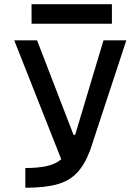

<svg xmlns="http://www.w3.org/2000/svg" viewBox="-20 -883 626 903"><path d="M99.1 0V-92.8Q159.2 -92.8 199.7 -101.8Q240.2 -110.8 268.1 -133.8L46.9 -693.4H154.3L325.7 -249H333.5L466.8 -693.4H574.2L403.8 -175.8Q378.4 -108.4 342 -70.1Q305.7 -31.7 247.8 -15.9Q189.9 0 99.1 0ZM128.4 -771.5V-863.3H506.3V-771.5Z"/></svg>

Font: Caskaydia Cove
Style: Regular
Weight: 400
Monospace: yes
Designer: Aaron Bell
Foundry: Saja Typeworks
Version: Version 4.300; ttfautohint (v1.8.3)